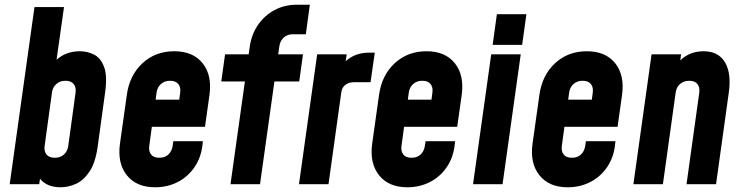

<svg xmlns="http://www.w3.org/2000/svg" viewBox="-20 -780 3144 813"><path d="M237 13Q178.5 13 149.5 -23L146 0H21L126 -750H251L219.5 -527Q259.5 -563 318 -563Q350.5 -563 378.5 -548.8Q406.5 -534.5 420.8 -496.5Q435 -458.5 425 -388L394 -162Q384.5 -91.5 359.2 -53.8Q334 -16 301.5 -1.5Q269 13 237 13ZM212 -112Q235.5 -112 250.8 -125.8Q266 -139.5 269 -162L300 -388Q303 -410.5 292 -424.2Q281 -438 257 -438Q234 -438 218.5 -424.2Q203 -410.5 200 -388L169 -162Q166 -139.5 177 -125.8Q188 -112 212 -112Z M637 13Q557.5 13 517 -38Q476.5 -89 488 -172L517 -378Q528.5 -461.5 583.2 -512.2Q638 -563 718 -563Q797.5 -563 838 -512.2Q878.5 -461.5 867 -378L848 -243H623L612 -162Q609 -139.5 619.8 -125.8Q630.5 -112 654.5 -112Q679.5 -112 693.8 -126.5Q708 -141 711 -162L714 -182H839L838 -172Q832.5 -114.5 804.2 -73Q776 -31.5 732.5 -9.2Q689 13 637 13ZM700 -438Q677 -438 661.5 -424.2Q646 -410.5 643 -388L639 -358H739L743 -388Q746 -410.5 735 -424.2Q724 -438 700 -438Z M956 0 1017 -435H917L933 -550H1033L1038 -585Q1045.5 -635.5 1072.8 -675Q1100 -714.5 1142.2 -737.2Q1184.5 -760 1237 -760H1292L1275 -635H1220Q1197 -635 1181.8 -621.2Q1166.5 -607.5 1163 -585L1158 -550H1263L1247 -435H1142L1081 0Z M1246 0 1323 -550H1448L1444 -521Q1483.5 -557 1542 -557H1567L1549 -432H1481Q1458 -432 1443 -421.2Q1428 -410.5 1425 -388L1371 0Z M1705 13Q1625.5 13 1585 -38Q1544.5 -89 1556 -172L1585 -378Q1596.5 -461.5 1651.2 -512.2Q1706 -563 1786 -563Q1865.5 -563 1906 -512.2Q1946.5 -461.5 1935 -378L1916 -243H1691L1680 -162Q1677 -139.5 1687.8 -125.8Q1698.5 -112 1722.5 -112Q1747.5 -112 1761.8 -126.5Q1776 -141 1779 -162L1782 -182H1907L1906 -172Q1900.5 -114.5 1872.2 -73Q1844 -31.5 1800.5 -9.2Q1757 13 1705 13ZM1768 -438Q1745 -438 1729.5 -424.2Q1714 -410.5 1711 -388L1707 -358H1807L1811 -388Q1814 -410.5 1803 -424.2Q1792 -438 1768 -438Z M2066 -590 2084 -720H2209L2191 -590ZM1983 0 2060 -550H2185L2108 0Z M2384 13Q2304.5 13 2264 -38Q2223.5 -89 2235 -172L2264 -378Q2275.5 -461.5 2330.2 -512.2Q2385 -563 2465 -563Q2544.5 -563 2585 -512.2Q2625.5 -461.5 2614 -378L2595 -243H2370L2359 -162Q2356 -139.5 2366.8 -125.8Q2377.5 -112 2401.5 -112Q2426.5 -112 2440.8 -126.5Q2455 -141 2458 -162L2461 -182H2586L2585 -172Q2579.5 -114.5 2551.2 -73Q2523 -31.5 2479.5 -9.2Q2436 13 2384 13ZM2447 -438Q2424 -438 2408.5 -424.2Q2393 -410.5 2390 -388L2386 -358H2486L2490 -388Q2493 -410.5 2482 -424.2Q2471 -438 2447 -438Z M2662 0 2739 -550H2864L2860.5 -524.5Q2901 -563 2959 -563Q3021.5 -563 3049.5 -516.8Q3077.5 -470.5 3066 -388L3012 0H2887L2941 -388Q2944 -410.5 2933.2 -424.2Q2922.5 -438 2899 -438Q2875 -438 2859.5 -424.2Q2844 -410.5 2841 -388L2787 0Z"/></svg>

Font: Mohave
Style: Bold Italic
Weight: 700
Italic angle: -8°
Designer: Gumpita Rahayu
Foundry: Tokotype
Version: Version 2.003; ttfautohint (v1.8.3)